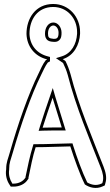

<svg xmlns="http://www.w3.org/2000/svg" viewBox="-20 -916 553 964"><path d="M11 -66C6 -36 15 -8 27 10L34 21H48C78 21 106 8 120 -15L123 -19V-24C134 -77 144 -130 159 -177C222 -177 272 -180 333 -181C353 -119 380 -42 406 10C429 26 463 35 495 20L506 15L509 4C518 -24 510 -53 500 -79C442 -229 376 -381 334 -544C327 -568 319 -589 309 -609L304 -613L295 -619C352 -637 379 -692 382 -746V-756C382 -830 327 -896 247 -896C158 -896 113 -823 113 -746C115 -682 155 -633 216 -618V-617L210 -614C194 -594 184 -568 174 -548C121 -441 70 -292 30 -153C20 -116 11 -103 11 -66ZM26 -64V-65V-66C26 -100 33 -110 44 -149C84 -287 135 -436 187 -541C197 -561 207 -585 220 -602L231 -608V-630L220 -633C165 -647 130 -689 128 -746C128 -819 169 -881 247 -881C318 -881 367 -823 367 -756V-746C364 -695 339 -648 290 -633L261 -624L295 -601L297 -599C306 -580 314 -562 320 -540C362 -376 428 -223 486 -74C496 -49 502 -23 495 -1V0L493 4L489 6C464 18 438 12 418 0C393 -51 366 -126 347 -186L344 -196H333C272 -195 221 -192 159 -192H148L145 -182C130 -134 119 -80 108 -27V-26V-24V-23H107C96 -6 74 6 48 6H42L40 2C30 -13 22 -38 26 -64ZM174 -259 194 -260C228 -261 258 -261 290 -261H310L304 -280C289 -329 273 -380 258 -429L245 -474L230 -430C212 -377 196 -331 180 -279ZM194 -275C210 -327 226 -372 244 -425C259 -376 275 -325 290 -276C258 -276 228 -276 194 -275ZM206 -748C206 -738 207 -728 214 -719C223 -708 235 -707 248 -706C258 -705 268 -706 276 -713C288 -723 289 -737 289 -752C289 -779 271 -803 248 -803C223 -803 206 -778 206 -748ZM221 -748C221 -774 235 -788 248 -788C260 -788 274 -774 274 -752C274 -728 268 -720 249 -721C225 -723 221 -728 221 -748Z"/></svg>

Font: Snowfall
Style: BlkOl
Weight: 900
Designer: Jasper
Foundry: Cannot Into Space Fonts
Version: Version 0.9